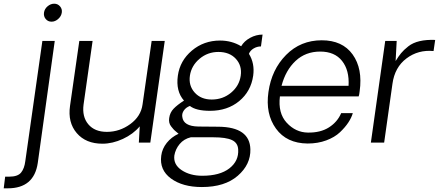

<svg xmlns="http://www.w3.org/2000/svg" viewBox="-109 -771 2373 1038"><path d="M169.9 -653.8Q149.9 -653.8 137.9 -668.5Q126 -683.1 128.9 -703.1Q131.8 -723.1 148.4 -737.1Q165 -751 184.1 -751Q203.1 -751 215.6 -736.6Q228 -722.2 225.1 -703.1Q222.2 -683.1 205.6 -668.5Q189 -653.8 169.9 -653.8ZM-88.9 247.1 -81.1 184.1H-59.1Q-13.2 184.1 4.9 162.1Q22.9 140.1 27.8 100.1L120.1 -549.8H187L95.2 109.9Q75.2 247.1 -66.9 247.1Z M781.7 -549.8 703.6 0H641.6L646.5 -87.9Q611.3 -45.9 555.4 -20Q499.5 5.9 444.8 5.9Q355 5.9 305.9 -51.5Q256.8 -108.9 269.5 -198.2L319.8 -549.8H391.6L342.8 -206.1Q334 -140.1 368.4 -99.1Q402.8 -58.1 468.8 -58.1Q537.6 -58.1 595.2 -100.1Q652.8 -142.1 661.6 -206.1L710.9 -549.8Z M982.4 240.2Q878.4 240.2 815.4 194.1Q752.4 147.9 762.7 70.8Q767.6 32.7 792.5 1.5Q817.4 -29.8 856.4 -47.9Q854.5 -49.8 844 -58.3Q833.5 -66.9 828.6 -72.5Q823.7 -78.1 816.2 -87.6Q808.6 -97.2 806.2 -108.6Q803.7 -120.1 805.7 -132.8Q809.6 -162.6 829.6 -183.3Q849.6 -204.1 885.7 -227.1Q840.8 -277.8 852.5 -361.8Q863.8 -442.9 928.2 -497.3Q992.7 -551.8 1080.6 -551.8Q1143.6 -551.8 1194.8 -521Q1210.9 -548.8 1243.2 -566.4Q1275.4 -584 1310.5 -584L1301.8 -520Q1280.8 -520 1262.2 -509Q1243.7 -498 1236.8 -480Q1269 -428.2 1259.8 -361.8Q1247.6 -276.9 1184.1 -224.4Q1120.6 -171.9 1026.4 -171.9Q951.2 -171.9 917.5 -198.2Q896.5 -190.4 885 -173.8Q873.5 -157.2 876.5 -139.2Q882.3 -88.4 963.4 -86.9L1072.8 -85.9Q1241.7 -84 1244.6 36.1Q1246.6 118.2 1176.5 179.2Q1106.4 240.2 982.4 240.2ZM1192.4 -361.8Q1200.2 -416 1166 -453.1Q1131.8 -490.2 1071.8 -490.2Q1013.7 -490.2 969.7 -453.1Q925.8 -416 917.7 -362.1Q909.7 -308.1 943.6 -270.5Q977.5 -232.9 1035.6 -232.9Q1095.7 -232.9 1140.1 -269.8Q1184.6 -306.6 1192.4 -361.8ZM1178.7 37.1Q1176.8 1 1144.8 -13.9Q1112.8 -28.8 1043.5 -28.8H922.4Q885.3 -20 862.3 7.6Q839.4 35.2 833.5 69.8Q827.6 118.7 873 148.9Q918.5 179.2 984.4 179.2Q1079.6 179.2 1131.1 139.2Q1182.6 99.1 1178.7 37.1Z M1835.4 -277.8Q1833.5 -258.8 1830.1 -250H1404.3Q1393.1 -159.2 1441.2 -107.2Q1489.3 -55.2 1555.2 -54.2Q1624 -53.2 1669.7 -82.5Q1715.3 -111.8 1735.4 -159.2H1798.3Q1791.5 -135.3 1774.4 -109.1Q1757.3 -83 1728.8 -55.9Q1700.2 -28.8 1654.8 -12Q1609.4 4.9 1554.2 4.9Q1440.4 3.9 1382.8 -75.9Q1325.2 -155.8 1342.3 -273.9Q1359.4 -395 1437.7 -474.1Q1516.1 -553.2 1630.4 -553.2Q1742.2 -553.2 1797.4 -476.6Q1852.5 -399.9 1835.4 -277.8ZM1622.1 -492.2Q1543 -492.2 1489 -441.7Q1435.1 -391.1 1413.1 -307.1H1775.4Q1780.3 -391.1 1740.2 -441.7Q1700.2 -492.2 1622.1 -492.2Z M2243.7 -555.2 2234.9 -495.1Q2151.9 -502.9 2088.4 -455.1Q2024.9 -407.2 2012.7 -317.9L1967.8 0H1896L1973.6 -549.8H2035.6L2029.8 -440.9Q2044.9 -465.8 2059.3 -483.4Q2073.7 -501 2098.4 -520.5Q2123 -540 2159.9 -548.6Q2196.8 -557.1 2243.7 -555.2Z"/></svg>

Font: Oakes Grotesk
Style: Light Italic
Weight: 300
Designer: Samuel Oakes
Foundry: Samuel Oakes
Version: Version 1.0 | wf-rip DC20170320